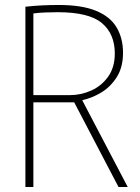

<svg xmlns="http://www.w3.org/2000/svg" viewBox="-20 -751 563 771"><path d="M82 -724Q118 -728 150.5 -729.5Q183 -731 216 -731Q309 -731 366 -707.5Q423 -684 448.5 -640.5Q474 -597 474 -539Q474 -481 449 -441.5Q424 -402 386.5 -379.5Q349 -357 311 -349V-347L493 0H456L278 -340H114V0H82ZM261 -369Q305 -369 346.5 -387.5Q388 -406 414.5 -443.5Q441 -481 441 -536Q441 -615 389 -658.5Q337 -702 212 -702Q188 -702 162 -701Q136 -700 114 -697V-369Z"/></svg>

Font: Murecho ExtraLight
Style: Regular
Weight: 200
Designer: Neil Summerour
Foundry: Positype
Version: Version 1.010; ttfautohint (v1.8.3)